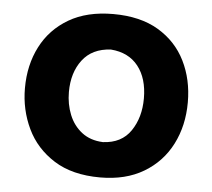

<svg xmlns="http://www.w3.org/2000/svg" viewBox="-46 -615 751 680"><g transform="rotate(5 330.0 -275.5)"><path d="M333.5 14.2Q234.4 14.2 169.4 -26.9Q104.5 -67.9 72.8 -134.5Q41 -201.2 41 -277.8Q41 -360.4 74.5 -425.5Q107.9 -490.7 172.4 -528.6Q236.8 -566.4 330.1 -566.4Q426.3 -566.4 490.7 -528.1Q555.2 -489.7 587.6 -424.3Q620.1 -358.9 620.1 -277.8Q620.1 -194.8 586.4 -128.7Q552.7 -62.5 488.5 -24.2Q424.3 14.2 333.5 14.2ZM332.5 -111.3Q398.9 -114.3 431.4 -162.4Q463.9 -210.4 463.9 -277.8Q463.9 -349.1 429.9 -392.3Q396 -435.5 332.5 -440.4Q266.1 -437 231.7 -391.8Q197.3 -346.7 197.3 -277.8Q197.3 -234.4 212.4 -197Q227.5 -159.7 257.6 -136.5Q287.6 -113.3 332.5 -111.3Z"/></g></svg>

Font: Pinar-DS3-FD Bold
Style: Regular
Weight: 700
Designer: Amin Abedi
Version: Version 3.000